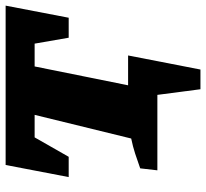

<svg xmlns="http://www.w3.org/2000/svg" viewBox="-45 -534 732 682"><g transform="rotate(-90 321.0 -193.0)"><path d="M345 153 325 0H57L64 -61Q92 -71 116.5 -79Q141 -87 170 -93L254 -436H174L105 -315H33L76 -539H642L599 -315H528L507 -436H426L359 -104H465L415 153Z"/></g></svg>

Font: Piazzolla SC ExtraBold
Style: Italic
Weight: 800
Italic angle: -11.3°
Designer: Juan Pablo del Peral
Foundry: Huerta Tipografica
Version: Version 1.330